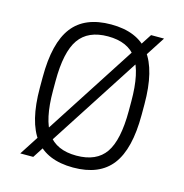

<svg xmlns="http://www.w3.org/2000/svg" viewBox="-86 -610 672 700"><g transform="rotate(15 250.0 -260.0)"><path d="M51 10 400 -530H449L100 10ZM250 10Q151 10 104.5 -50.5Q58 -111 58 -240V-280Q58 -409 104.5 -469.5Q151 -530 250 -530Q349 -530 395.5 -469.5Q442 -409 442 -280V-240Q442 -111 395.5 -50.5Q349 10 250 10ZM250 -35Q326 -35 359.5 -83.5Q393 -132 393 -242V-278Q393 -388 359.5 -436.5Q326 -485 250 -485Q175 -485 141 -436.5Q107 -388 107 -278V-242Q107 -132 141 -83.5Q175 -35 250 -35Z"/></g></svg>

Font: M PLUS Code Latin Light
Style: Regular
Weight: 300
Designer: Coji Morishita
Foundry: UNDERFOREST DESIGN
Version: Version 1.002; ttfautohint (v1.8.3)